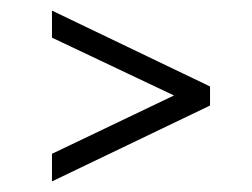

<svg xmlns="http://www.w3.org/2000/svg" viewBox="-20 -496 475 362"><path d="M376 -333V-297L78 -154V-206L308 -316L78 -425V-476Z"/></svg>

Font: Gupter
Style: Regular
Weight: 400
Designer: Octavio Pardo
Version: Version 1.000